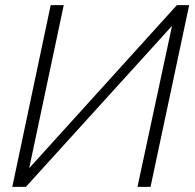

<svg xmlns="http://www.w3.org/2000/svg" viewBox="-20 -730 763 750"><path d="M28 0 178 -710H229L94 -73L671 -710H719L568 0H517L652 -629L81 0Z"/></svg>

Font: Raleway Light
Style: Italic
Weight: 300
Italic angle: -12°
Designer: Matt McInerney, Pablo Impallari, Rodrigo Fuenzalida
Foundry: Matt McInerney, Pablo Impallari, Rodrigo Fuenzalida
Version: Version 4.026